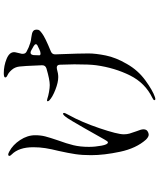

<svg xmlns="http://www.w3.org/2000/svg" viewBox="69 -890 861 1040"><g transform="rotate(-90 500.0 -370.5)"><path d="M858 -611Q859 -609 859 -604Q859 -593 855 -588Q851 -583 839 -574Q817 -557 741 -526Q724 -519 725 -501L726 -474Q730 -370 730 -322Q730 -283 719 -228.5Q708 -174 673 -114Q639 -54 584 -14Q529 26 493 38Q487 40 484 40Q477 40 477 34Q477 30 489 24Q570 -15 611 -97.5Q652 -180 666 -280Q671 -316 671 -399L669 -476Q669 -494 653 -494Q648 -494 645 -493Q621 -486 602 -486Q573 -486 533.5 -501.5Q494 -517 476 -534Q471 -539 471 -543Q471 -547 476 -547Q479 -547 485 -545Q499 -540 521.5 -536Q544 -532 559 -532Q588 -532 649 -550Q667 -556 666 -575Q662 -679 659 -697Q656 -721 641 -738Q626 -755 612 -761Q600 -766 600 -773Q600 -781 623 -781Q663 -781 700 -766Q737 -751 737 -725Q737 -720 733 -704L728 -683V-678Q728 -663 741 -657Q762 -645 789 -637Q797 -634 816 -632Q820 -631 830 -629.5Q840 -628 846 -625Q856 -620 858 -611ZM408 -454Q408 -450 396 -428Q358 -360 325 -262.5Q292 -165 292 -131Q292 -114 296 -100Q300 -86 308 -64Q319 -37 319 -25Q319 -9 309 -2.5Q299 4 290 4Q278 4 263 -11Q216 -64 197.5 -151Q179 -238 179 -308Q179 -356 184.5 -393Q190 -430 202 -484Q212 -524 217 -555.5Q222 -587 222 -621Q222 -699 183 -738Q175 -746 175 -750Q175 -757 183 -757Q188 -757 199 -751Q235 -732 261 -692.5Q287 -653 287 -611Q287 -581 280.5 -556Q274 -531 259 -487Q242 -441 233 -404Q224 -367 224 -320Q224 -286 230.5 -251.5Q237 -217 248 -217Q253 -217 257.5 -225.5Q262 -234 264 -236Q282 -269 326.5 -346.5Q371 -424 379 -435Q396 -460 403 -460Q408 -460 408 -454ZM780 -607Q780 -613 770 -619L747 -632Q740 -636 734 -636Q723 -636 721 -619Q720 -609 720 -588Q720 -582 730 -582Q739 -582 751 -588L774 -599Q780 -602 780 -607Z"/></g></svg>

Font: Shippori Mincho B1
Style: Regular
Weight: 400
Designer: FONTDASU
Foundry: FONTDASU / Google Inc. / but / Adobe
Version: Version 3.110; ttfautohint (v1.8.3)